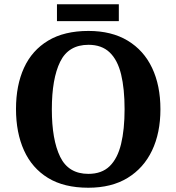

<svg xmlns="http://www.w3.org/2000/svg" viewBox="-20 -870 827 900"><path d="M394.1 10Q280 10 205 -36Q130 -82 92.5 -165Q55 -248 55 -359Q55 -470 92.5 -552Q130 -634 205.6 -679.5Q281.1 -725 394.7 -725Q503 -725 578.5 -679.5Q654 -634 693 -551.5Q732 -469 732 -358Q732 -247 692.7 -164.5Q653.4 -82 578.1 -36Q502.8 10 394.1 10ZM394.1 -55Q457 -55 494 -91Q531 -127 547.5 -195Q564 -263 564 -358.4Q564 -453.8 547.7 -521.2Q531.3 -588.7 494.1 -624.3Q456.8 -660 394.8 -660Q301 -660 262 -580.5Q223 -501 223 -357.5Q223 -215 262 -135Q301 -55 394.1 -55ZM247 -771V-850H537V-771Z"/></svg>

Font: Noto Serif Kannada
Style: Regular
Weight: 400
Designer: Universal Thirst, Indian Type Foundry and the Monotype Design Team
Foundry: Monotype Imaging Inc.
Version: Version 2.003